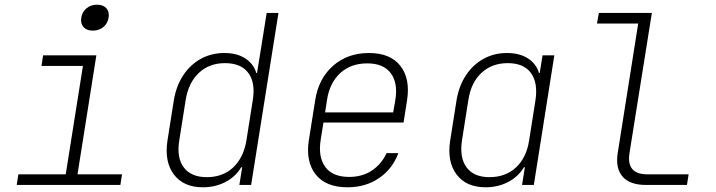

<svg xmlns="http://www.w3.org/2000/svg" viewBox="-20 -785 3040 815"><path d="M51 0 58 -45H259L332 -505H156L163 -550H389L309 -45H498L491 0ZM374 -655Q348 -655 334.5 -670Q321 -685 325 -710Q329 -735 347.5 -750Q366 -765 392 -765Q418 -765 431.5 -750Q445 -735 441 -710Q437 -685 418.5 -670Q400 -655 374 -655Z M841 10Q759 10 718 -44.5Q677 -99 691 -189L718 -360Q728 -420 757.5 -465Q787 -510 832 -535Q877 -560 932 -560Q985 -560 1020.5 -537.5Q1056 -515 1068 -475H1071L1088 -580L1112 -730H1162L1046 0H996L1008 -75H1004Q980 -35 937 -12.5Q894 10 841 10ZM858 -33Q926 -33 970 -74.5Q1014 -116 1026 -189L1053 -360Q1065 -434 1034 -475.5Q1003 -517 935 -517Q868 -517 824 -475.5Q780 -434 768 -360L741 -189Q729 -116 760 -74.5Q791 -33 858 -33Z M1455 10Q1363 10 1320 -44.5Q1277 -99 1291 -190L1318 -360Q1332 -451 1393.5 -505.5Q1455 -560 1546 -560Q1637 -560 1679.5 -505.5Q1722 -451 1708 -360L1693 -265H1353L1341 -190Q1330 -118 1361 -76Q1392 -34 1462 -34Q1518 -34 1558.5 -61Q1599 -88 1621 -135H1671Q1646 -68 1589 -29Q1532 10 1455 10ZM1360 -308H1649L1658 -360Q1670 -432 1639 -474Q1608 -516 1539 -516Q1469 -516 1424 -474.5Q1379 -433 1368 -360Z M2041 10Q1959 10 1918 -44.5Q1877 -99 1891 -189L1918 -360Q1928 -420 1957.5 -465Q1987 -510 2032 -535Q2077 -560 2132 -560Q2185 -560 2220.5 -537.5Q2256 -515 2268 -475H2271L2283 -550H2333L2246 0H2196L2208 -75H2204Q2180 -35 2137 -12.5Q2094 10 2041 10ZM2058 -33Q2126 -33 2170.5 -74.5Q2215 -116 2226 -189L2253 -360Q2264 -434 2233.5 -475.5Q2203 -517 2135 -517Q2068 -517 2023.5 -475.5Q1979 -434 1968 -360L1941 -189Q1930 -116 1960.5 -74.5Q1991 -33 2058 -33Z M2721 0Q2654 0 2623 -35Q2592 -70 2602 -135L2689 -685H2514L2522 -730H2747L2652 -135Q2638 -45 2728 -45H2903L2896 0Z"/></svg>

Font: NKDuy Mono Thin
Style: Italic
Weight: 100
Italic angle: -9°
Monospace: yes
Designer: NKDuy
Foundry: NKDuy
Version: Version 2.251; ttfautohint (v1.8.4.7-5d5b)